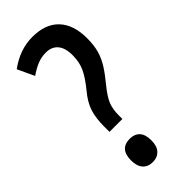

<svg xmlns="http://www.w3.org/2000/svg" viewBox="-239 -1007 811 811"><g transform="rotate(-45 166.5 -601.0)"><path d="M100 -454V-486Q100 -536 111.5 -572Q123 -608 155 -646Q190 -689 204.5 -720.5Q219 -752 219 -793Q219 -837 200 -859Q181 -881 147 -881Q119 -881 95 -871Q71 -861 45 -843L10 -918Q78 -968 153 -968Q231 -968 272 -924.5Q313 -881 313 -801Q313 -758 304 -727Q295 -696 276.5 -667Q258 -638 229 -603Q198 -565 187.5 -538.5Q177 -512 177 -475V-454ZM79 -304Q79 -373 140 -373Q168 -373 184 -356Q200 -339 200 -304Q200 -269 183.5 -251.5Q167 -234 140 -234Q111 -234 95 -252Q79 -270 79 -304Z"/></g></svg>

Font: Noto Sans Khmer UI ExtraCondensed Medium
Style: Regular
Weight: 500
Width: 2
Designer: Danh Hong and the Monotype Design Team
Foundry: Monotype Imaging Inc.
Version: Version 2.002; ttfautohint (v1.8.4.7-5d5b)